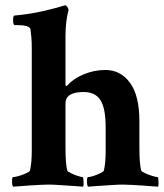

<svg xmlns="http://www.w3.org/2000/svg" viewBox="-20 -699 617 723"><path d="M29.3 3.9Q25.4 0 25.4 -16.6Q25.4 -32.2 29.3 -32.2Q37.1 -32.2 51.8 -36.6Q66.4 -41 79.1 -46.9Q91.8 -52.7 92.8 -56.6Q99.6 -84 99.6 -130.9V-518.6Q99.6 -541 98.1 -558.6Q96.7 -576.2 94.7 -588.9Q90.8 -604.5 43.9 -604.5H35.2Q29.3 -604.5 29.3 -624Q29.3 -640.6 35.2 -640.6Q91.8 -645.5 142.1 -657.2Q192.4 -668.9 213.9 -675.8L223.6 -678.7H225.6Q229.5 -678.7 233.4 -672.9Q237.3 -667 238.3 -662.1Q226.6 -618.2 226.6 -563.5V-381.8Q226.6 -375 230.5 -375Q231.4 -375 235.4 -378.9Q256.8 -403.3 295.9 -419.4Q335 -435.5 377 -435.5Q433.6 -435.5 469.2 -387.7Q504.9 -339.8 504.9 -242.2V-145.5Q504.9 -81.1 511.7 -56.6Q513.7 -52.7 526.4 -46.9Q539.1 -41 553.2 -36.6Q567.4 -32.2 573.2 -32.2Q575.2 -32.2 576.2 -24.4Q577.1 -16.6 577.1 -7.8Q577.1 1 575.2 3.9Q569.3 3.9 552.7 2.4Q536.1 1 514.2 -0.5Q492.2 -2 472.7 -2.9Q453.1 -3.9 441.4 -3.9Q425.8 -3.9 397.9 -2Q370.1 0 344.7 1.5Q319.3 2.9 311.5 3.9Q307.6 0 307.6 -16.6Q307.6 -32.2 311.5 -32.2Q319.3 -32.2 332.5 -36.6Q345.7 -41 357.9 -46.9Q370.1 -52.7 371.1 -56.6Q377.9 -84 377.9 -130.9V-218.8Q377.9 -291 358.4 -321.8Q338.9 -352.5 294.9 -352.5Q226.6 -352.5 226.6 -309.6V-145.5Q226.6 -81.1 233.4 -56.6Q235.4 -52.7 247.1 -46.9Q258.8 -41 272.5 -36.6Q286.1 -32.2 291 -32.2Q293 -32.2 293.9 -24.4Q294.9 -16.6 294.9 -7.8Q294.9 1 293 3.9Q285.2 2.9 259.8 1.5Q234.4 0 206.5 -2Q178.7 -3.9 163.1 -3.9Q151.4 -3.9 131.3 -2.9Q111.3 -2 89.8 -0.5Q68.4 1 51.8 2.4Q35.2 3.9 29.3 3.9Z"/></svg>

Font: Crimson Text Bold
Style: Bold
Weight: 700
Designer: Sebastian Kosch
Foundry: Sebastian Kosch
Version: Version 1.10 July 1, 2025